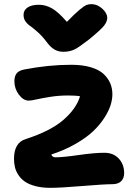

<svg xmlns="http://www.w3.org/2000/svg" viewBox="-20 -880 669 931"><path d="M423.8 -859.9Q451.7 -859.9 475.8 -838.1Q500 -816.4 500 -793Q500 -775.4 484.6 -755.6Q469.2 -735.8 412.1 -689Q360.4 -649.4 343.3 -641.1Q318.8 -628.9 287.1 -628.9Q261.7 -628.9 242.4 -640.9Q223.1 -652.8 204.1 -679.2Q184.6 -705.1 162.1 -725.1Q139.6 -745.1 126.2 -754.2Q112.8 -763.2 103.5 -776.4Q94.2 -789.6 94.2 -808.1Q94.2 -830.6 113.8 -843.8Q133.3 -856.9 168.9 -856.9Q201.7 -856.9 232.9 -838.9Q264.2 -820.8 304.2 -773.9Q343.3 -814 366 -832.8Q388.7 -851.6 399.2 -855.7Q409.7 -859.9 423.8 -859.9ZM223.1 30.8Q183.1 30.8 151.9 22.5Q120.6 14.2 101.3 1Q82 -12.2 69.6 -31Q57.1 -49.8 52.5 -69.1Q47.9 -88.4 47.9 -109.9Q47.9 -189 106 -206.1Q225.1 -244.6 287.4 -298.6Q349.6 -352.5 368.2 -413.1Q349.1 -417 310.1 -417Q265.6 -417 225.3 -410.6Q185.1 -404.3 158 -398.2Q130.9 -392.1 119.1 -392.1Q93.3 -392.1 71.5 -421.1Q49.8 -450.2 49.8 -485.8Q49.8 -509.8 60.3 -523.7Q70.8 -537.6 97.2 -543Q215.8 -565.9 325.2 -565.9Q380.4 -565.9 420.9 -553.7Q461.4 -541.5 483.2 -520.5Q504.9 -499.5 514.9 -475.3Q524.9 -451.2 524.9 -422.9Q524.9 -398.4 516.4 -370.6Q507.8 -342.8 486.1 -308.8Q464.4 -274.9 431.9 -243.9Q399.4 -212.9 346.9 -182.6Q294.4 -152.3 229 -130.9Q232.9 -117.2 249 -117.2Q285.2 -117.2 361.3 -128.2Q437.5 -139.2 485.8 -139.2Q529.8 -139.2 555.9 -111.1Q582 -83 582 -41Q582 -15.6 567.4 -1.2Q552.7 13.2 523.9 13.2Q485.4 13.2 379.2 22Q272.9 30.8 223.1 30.8Z"/></svg>

Font: Shantell Sans Irregular Bouncy
Style: Bold
Weight: 700
Designer: Stephen Nixon, Anya Danilova, Shantell Martin
Foundry: Arrow Type
Version: Version 1.006;[9816181b4]